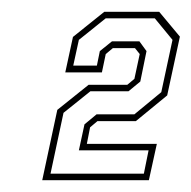

<svg xmlns="http://www.w3.org/2000/svg" viewBox="-20 -720 324 325"><path d="M51.5 -415 77 -534 130 -576.5H195.5L207.5 -586.5L216.5 -628.5L208.5 -638.5H171L159 -628.5L152.5 -597.5H90.5L103.5 -657.5L156.5 -700H249.5L284.5 -658L263 -558.5L210 -515H145L132.5 -504.5L127 -476.5H245.5L232 -415ZM65.5 -426H223.5L231.5 -465.5H113.5L123 -509.5L143.5 -526.5H207.5L253 -564L272 -652.5L242 -689H159L113.5 -652.5L104 -609H144L149 -633.5L169.5 -650H216L228 -633.5L217.5 -582L197.5 -565.5H133L87.5 -529Z"/></svg>

Font: Tourney ExtraLight
Style: Italic
Weight: 250
Italic angle: -12°
Version: Version 1.015